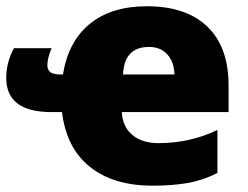

<svg xmlns="http://www.w3.org/2000/svg" viewBox="-36 -583 792 613"><path d="M451.2 9.8Q325.2 9.8 250.2 -51Q175.3 -111.8 162.1 -225.1H128.9Q-16.1 -225.1 -16.1 -334Q-16.1 -384.8 8.8 -429.2H128.9Q115.2 -397.5 115.2 -375Q115.2 -360.8 124.3 -353Q133.3 -345.2 159.2 -345.2H165Q181.6 -450.2 250.5 -506.6Q319.3 -563 433.1 -563Q558.6 -563 626.2 -497.8Q693.8 -432.6 693.8 -310.1V-225.1H353Q355 -179.2 386 -152.6Q417 -126 470.2 -126Q570.3 -126 658.2 -168V-30.8Q612.3 -7.3 563.5 1.2Q514.6 9.8 451.2 9.8ZM439.9 -433.1Q360.4 -433.1 356.9 -345.2H521Q520 -385.3 498.3 -409.2Q476.6 -433.1 439.9 -433.1Z"/></svg>

Font: Black Ops One [rus by aLiNcE]
Style: Regular
Weight: 400
Designer: James Grieshaber
Foundry: James Grieshaber
Version: Version 1.002;May 25, 2024;FontCreator 13.0.0.2680 64-bit